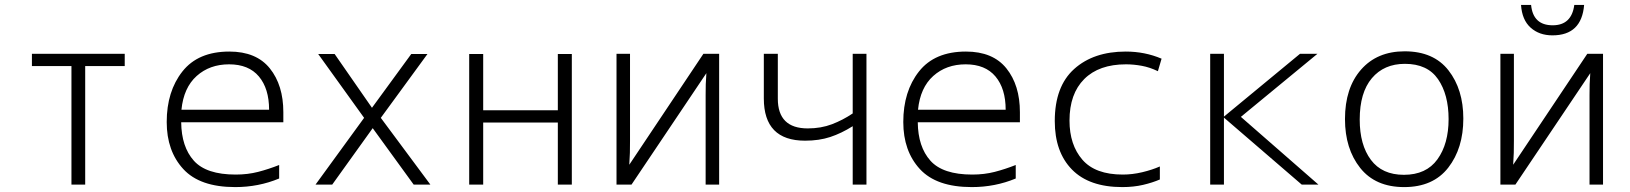

<svg xmlns="http://www.w3.org/2000/svg" viewBox="-20 -752 6640 782"><path d="M327 0V-483H488V-533H110V-483H271V0Z M1117 -25V-80Q1074 -63 1031.5 -52Q989 -41 940 -41Q820 -41 769.5 -97.5Q719 -154 718 -254H1134V-295Q1134 -405 1079 -473.5Q1024 -542 914 -542Q787 -542 723 -461Q659 -380 659 -255Q659 -137 726.5 -63.5Q794 10 938 10Q1033 10 1117 -25ZM913 -490Q993 -490 1034.5 -440.5Q1076 -391 1076 -305H719Q728 -395 781 -442.5Q834 -490 913 -490Z M1333 0 1498 -230 1665 0H1733L1531 -272L1721 -532H1655L1495 -313L1343 -532H1276L1463 -272L1265 0Z M1948 0V-253H2252V0H2309V-532H2252V-303H1948V-532H1891V0Z M2552 0 2857 -454Q2855 -428 2854.5 -409Q2854 -390 2854 -365V0H2909V-533H2845L2543 -81Q2545 -110 2545.5 -130Q2546 -150 2546 -179V-533H2491V0Z M3509 0V-533H3453V-290Q3413 -263 3368.5 -246Q3324 -229 3270 -229Q3148 -229 3148 -350V-533H3091V-351Q3091 -179 3259 -179Q3316 -179 3361.5 -194Q3407 -209 3453 -238V0Z M4117 -25V-80Q4074 -63 4031.5 -52Q3989 -41 3940 -41Q3820 -41 3769.5 -97.5Q3719 -154 3718 -254H4134V-295Q4134 -405 4079 -473.5Q4024 -542 3914 -542Q3787 -542 3723 -461Q3659 -380 3659 -255Q3659 -137 3726.5 -63.5Q3794 10 3938 10Q4033 10 4117 -25ZM3913 -490Q3993 -490 4034.5 -440.5Q4076 -391 4076 -305H3719Q3728 -395 3781 -442.5Q3834 -490 3913 -490Z M4704 -21V-74Q4672 -60 4632 -50.5Q4592 -41 4553 -41Q4441 -41 4388.5 -101.5Q4336 -162 4336 -261Q4336 -370 4396 -430Q4456 -490 4566 -490Q4597 -490 4630 -484Q4663 -478 4696 -462L4711 -513Q4643 -542 4565 -542Q4434 -542 4355 -471Q4276 -400 4276 -259Q4276 -133 4346 -61.5Q4416 10 4551 10Q4597 10 4635.5 1Q4674 -8 4704 -21Z M4965 0V-273L5282 0H5350L5034 -276L5346 -533H5275L4965 -277V-533H4909V0Z M5940 -269Q5940 -388 5879.5 -465.5Q5819 -543 5701 -543Q5589 -543 5523.5 -468.5Q5458 -394 5458 -267Q5458 -146 5520 -68Q5582 10 5699 10Q5817 10 5878.5 -69Q5940 -148 5940 -269ZM5518 -265Q5518 -375 5567.5 -433.5Q5617 -492 5702 -492Q5794 -492 5837 -429.5Q5880 -367 5880 -267Q5880 -166 5834.5 -103Q5789 -40 5698 -40Q5609 -40 5563.5 -101Q5518 -162 5518 -265Z M6432 -732H6392Q6381 -649 6304 -649Q6224 -649 6216 -732H6175Q6179 -671 6214 -639.5Q6249 -608 6303 -608Q6422 -608 6432 -732ZM6152 0 6457 -454Q6455 -428 6454.5 -409Q6454 -390 6454 -365V0H6509V-533H6445L6143 -81Q6145 -110 6145.5 -130Q6146 -150 6146 -179V-533H6091V0Z"/></svg>

Font: Noto Sans Mono UI Light
Style: Regular
Weight: 300
Designer: Monotype Design team
Foundry: Monotype Imaging Inc.
Version: 1.000